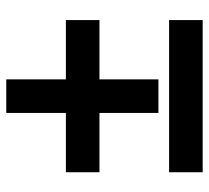

<svg xmlns="http://www.w3.org/2000/svg" viewBox="-47 -619 666 612"><g transform="rotate(-90 286.0 -313.0)"><path d="M43 0V-107H528V0ZM339 -436H528V-329H339V-141H232V-329H43V-436H232V-626H339Z"/></g></svg>

Font: Noto IKEA Latin
Style: Bold
Weight: 700
Designer: Monotype Design Team
Foundry: Monotype Imaging Inc.
Version: Version 1.0